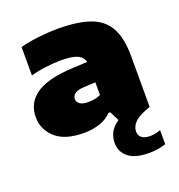

<svg xmlns="http://www.w3.org/2000/svg" viewBox="-140 -676 953 1023"><g transform="rotate(-20 336.0 -164.5)"><path d="M244 11Q136 11 82.5 -37.2Q29 -85.5 29 -156Q29 -236.5 95.2 -282.5Q161.5 -328.5 306 -335L387.5 -339Q379.5 -369 349.5 -382Q319.5 -395 256 -395Q221 -395 173.8 -389.2Q126.5 -383.5 86 -372V-533Q137 -546.5 194.2 -552.8Q251.5 -559 298 -559Q412 -559 482.5 -533.8Q553 -508.5 585.5 -449Q618 -389.5 618 -287V0Q553 22.5 529 46.5Q505 70.5 505 100Q505 121 521 134Q537 147 569 147Q581 147 596.2 144.2Q611.5 141.5 628 135V215Q608 221.5 586.2 225.8Q564.5 230 533 230Q454.5 230 415.8 199Q377 168 377 117Q377 87 390.5 59.5Q404 32 438 9L411 -45H401Q372 -15 331.2 -2Q290.5 11 244 11ZM258 -175Q258 -158 273.2 -147Q288.5 -136 320 -136Q336.5 -136 355.5 -139Q374.5 -142 391 -150V-222L329 -219Q289.5 -217 273.8 -205.5Q258 -194 258 -175Z"/></g></svg>

Font: Encode Sans Exp Black
Style: Regular
Weight: 900
Width: 7
Designer: Multiple Designers
Foundry: Impallari Type
Version: Version 3.002; ttfautohint (v1.8.3) -l 8 -r 50 -G 200 -x 14 